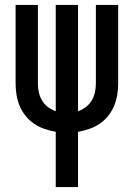

<svg xmlns="http://www.w3.org/2000/svg" viewBox="-20 -755 540 775"><path d="M205 0V-223Q182 -227 160 -234.5Q138 -242 118.5 -255Q99 -268 84 -286.5Q69 -305 60 -326Q51 -347 47 -370.5Q43 -394 43 -417V-735H133V-417Q133 -399 137 -381.5Q141 -364 150 -349Q159 -334 173.5 -323Q188 -312 205 -306V-735H295V-306Q312 -312 326.5 -323Q341 -334 350 -349Q359 -364 363 -381.5Q367 -399 367 -417V-735H457V-417Q457 -394 453 -370.5Q449 -347 440 -326Q431 -305 416 -286.5Q401 -268 381.5 -255Q362 -242 340 -234.5Q318 -227 295 -223V0Z"/></svg>

Font: Iosevka SS10 Medium
Style: Regular
Weight: 500
Monospace: yes
Designer: Belleve Invis
Foundry: Belleve Invis
Version: Version 28.0.6; ttfautohint (v1.8.4)